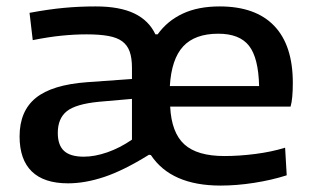

<svg xmlns="http://www.w3.org/2000/svg" viewBox="-20 -566 978 598"><path d="M667 12Q513 12 450 -83L444 -84Q365 -35 305 -15Q245 5 192 5Q117 5 79 -32Q41 -69 41 -141Q41 -220 91.5 -261Q142 -302 251 -310L391 -320V-355Q391 -385 384 -405Q377 -425 361 -437Q345 -449 317.5 -454Q290 -459 250 -459Q213 -459 172.5 -455Q132 -451 82 -441L72 -526Q131 -537 179 -541.5Q227 -546 278 -546Q353 -546 398.5 -524Q444 -502 464 -459H471Q501 -501 549 -523.5Q597 -546 664 -546Q776 -546 834 -485.5Q892 -425 892 -308Q892 -258 885 -234H510Q514 -153 554 -116.5Q594 -80 679 -80Q725 -80 775.5 -86.5Q826 -93 868 -106L873 -20Q826 -5 771.5 3.5Q717 12 667 12ZM241 -78Q275 -78 314 -91.5Q353 -105 391 -131V-258L288 -249Q216 -242 188 -219.5Q160 -197 160 -152Q160 -114 179.5 -96Q199 -78 241 -78ZM787 -298Q785 -386 755.5 -423.5Q726 -461 660 -461Q587 -461 550.5 -421.5Q514 -382 509 -298Z"/></svg>

Font: Encode Sans Wide
Style: Medium
Weight: 500
Designer: Pablo Impallari, Andres Torresi
Foundry: Pablo Impallari, Andres Torresi
Version: Version 1.000; ttfautohint (v1.00) -l 8 -r 50 -G 200 -x 14 -